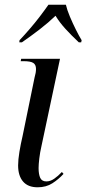

<svg xmlns="http://www.w3.org/2000/svg" viewBox="-20 -786 367 816"><path d="M140 10Q99 10 78 -14.5Q57 -39 57 -83Q57 -107 62.5 -140.5Q68 -174 76 -208L127 -457Q133 -477 133 -493Q133 -511 121.5 -518.5Q110 -526 80 -526H68L70 -536H235L156 -164Q150 -138 147 -112.5Q144 -87 144 -72Q144 -45 151 -30Q158 -15 177 -15Q194 -15 210.5 -26.5Q227 -38 243 -55L250 -47Q229 -24 202.5 -7Q176 10 140 10ZM63 -615Q82 -635 105 -661.5Q128 -688 149 -715.5Q170 -743 186 -766H260Q265 -744 277 -715.5Q289 -687 302.5 -660Q316 -633 327 -615L325 -606H315Q283 -636 258 -663.5Q233 -691 216 -719Q186 -690 149 -661.5Q112 -633 73 -606H62Z"/></svg>

Font: Noto Serif Display Condensed
Style: Italic
Weight: 400
Width: 3
Italic angle: -12°
Designer: Monotype Design Team
Foundry: Monotype Imaging Inc.
Version: Version 2.009